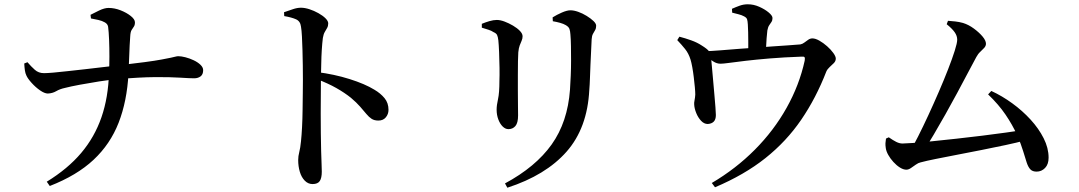

<svg xmlns="http://www.w3.org/2000/svg" viewBox="-20 -812 5030 895"><path d="M198 35Q296 -25 358.5 -99Q421 -173 453 -265.5Q485 -358 488 -473Q490 -507 490 -548Q490 -589 488.5 -626.5Q487 -664 484 -687Q482 -700 469 -707.5Q456 -715 438.5 -719Q421 -723 404 -726L402 -743Q417 -751 442 -763Q467 -775 486 -775Q514 -775 542 -764Q570 -753 589.5 -737.5Q609 -722 609 -708Q609 -695 604 -688Q599 -681 593.5 -672Q588 -663 587 -642Q584 -601 582.5 -554Q581 -507 579 -469Q572 -340 533 -240Q494 -140 416 -67Q338 6 212 55ZM203 -376Q188 -376 167 -390.5Q146 -405 127.5 -425.5Q109 -446 103 -460Q98 -470 96 -484Q94 -498 93 -516L108 -522Q125 -502 142.5 -486.5Q160 -471 185 -471Q199 -471 228.5 -473.5Q258 -476 297 -480.5Q336 -485 378 -489.5Q420 -494 459.5 -499Q499 -504 529 -507Q606 -516 655 -522.5Q704 -529 733 -534.5Q762 -540 776.5 -543Q791 -546 798 -548Q805 -550 811 -550Q825 -550 844.5 -545Q864 -540 883 -531Q902 -522 914.5 -510Q927 -498 927 -485Q927 -465 915 -456Q903 -447 885 -447Q865 -447 819 -450Q773 -453 701.5 -452.5Q630 -452 530 -443Q490 -440 442.5 -432.5Q395 -425 352 -417Q309 -409 282 -402Q259 -397 242 -387Q225 -377 203 -376Z M1437 46Q1416 46 1400.5 30Q1385 14 1377.5 -11.5Q1370 -37 1370 -66Q1370 -84 1375 -103Q1380 -122 1383 -153Q1386 -181 1388 -219.5Q1390 -258 1390.5 -299.5Q1391 -341 1391.5 -378.5Q1392 -416 1392 -441Q1392 -472 1391.5 -507.5Q1391 -543 1390 -577.5Q1389 -612 1387.5 -641.5Q1386 -671 1383 -688Q1380 -713 1360 -722Q1340 -731 1305 -737L1304 -755Q1325 -762 1345 -769Q1365 -776 1383 -776Q1401 -776 1422.5 -769Q1444 -762 1464.5 -750.5Q1485 -739 1497.5 -726.5Q1510 -714 1510 -703Q1510 -691 1505 -682Q1500 -673 1494 -663Q1488 -653 1485 -635Q1482 -611 1480 -580Q1478 -549 1477.5 -515Q1477 -481 1476 -449Q1476 -416 1475.5 -373.5Q1475 -331 1475 -283.5Q1475 -236 1475.5 -191Q1476 -146 1477 -108Q1478 -72 1479 -48Q1480 -24 1480 -12Q1480 18 1470.5 32Q1461 46 1437 46ZM1744 -250Q1725 -250 1712.5 -258Q1700 -266 1688 -280.5Q1676 -295 1659 -314.5Q1642 -334 1616 -356Q1586 -380 1548 -401.5Q1510 -423 1458 -443V-476Q1538 -466 1609.5 -443.5Q1681 -421 1725 -394Q1754 -377 1772.5 -354.5Q1791 -332 1791 -300Q1791 -280 1778.5 -265Q1766 -250 1744 -250Z M2334 43Q2477 -34 2551.5 -138.5Q2626 -243 2637 -394Q2639 -424 2640.5 -459.5Q2642 -495 2642 -530Q2642 -565 2641.5 -596.5Q2641 -628 2639 -651Q2638 -667 2634.5 -677Q2631 -687 2617 -695Q2607 -701 2591 -705.5Q2575 -710 2557 -713L2556 -731Q2575 -743 2599 -753.5Q2623 -764 2639 -764Q2655 -764 2675 -757Q2695 -750 2714.5 -738Q2734 -726 2746.5 -714Q2759 -702 2759 -692Q2759 -680 2754 -671.5Q2749 -663 2744 -654Q2739 -645 2738 -629Q2737 -607 2735.5 -576Q2734 -545 2732.5 -511.5Q2731 -478 2730 -447Q2729 -416 2727 -393Q2718 -215 2621 -105Q2524 5 2345 63ZM2350 -210Q2336 -210 2323.5 -222Q2311 -234 2303 -255Q2295 -276 2295 -301Q2295 -321 2301.5 -350Q2308 -379 2308 -435Q2309 -459 2308.5 -496Q2308 -533 2306.5 -569Q2305 -605 2303 -624Q2301 -641 2297 -649Q2293 -657 2281 -662Q2271 -669 2256.5 -673.5Q2242 -678 2226 -683V-701Q2243 -708 2261.5 -713.5Q2280 -719 2296 -719Q2312 -719 2332 -711.5Q2352 -704 2371.5 -692.5Q2391 -681 2403.5 -668Q2416 -655 2416 -643Q2416 -632 2411.5 -622Q2407 -612 2402.5 -600Q2398 -588 2396 -568Q2395 -555 2394.5 -527Q2394 -499 2394 -462.5Q2394 -426 2394 -389Q2394 -352 2394.5 -321.5Q2395 -291 2395 -274Q2395 -239 2382.5 -224.5Q2370 -210 2350 -210Z M3298 41Q3410 -25 3498.5 -114Q3587 -203 3646.5 -309Q3706 -415 3731 -529Q3733 -541 3730.5 -545Q3728 -549 3717 -548Q3633 -545 3567.5 -539.5Q3502 -534 3455.5 -528.5Q3409 -523 3380 -519Q3351 -515 3339 -515Q3321 -515 3305 -525.5Q3289 -536 3260 -556V-573Q3296 -574 3339.5 -577.5Q3383 -581 3427 -584.5Q3471 -588 3506 -590Q3540 -593 3578.5 -595.5Q3617 -598 3652 -600.5Q3687 -603 3711 -605Q3721 -607 3730 -614Q3739 -621 3748 -627Q3757 -633 3767 -633Q3781 -633 3799.5 -622.5Q3818 -612 3835.5 -596.5Q3853 -581 3864.5 -565Q3876 -549 3876 -539Q3876 -527 3867 -518Q3858 -509 3847.5 -499.5Q3837 -490 3832 -479Q3784 -355 3715 -254Q3646 -153 3548 -75Q3450 3 3313 61ZM3279 -234Q3262 -234 3248 -249Q3234 -264 3225.5 -285Q3217 -306 3216 -324Q3215 -332 3217.5 -344Q3220 -356 3221 -371Q3221 -384 3219 -405.5Q3217 -427 3214 -452Q3211 -477 3207 -499Q3203 -521 3199 -534Q3190 -563 3173.5 -583.5Q3157 -604 3137 -625L3147 -641Q3174 -634 3202 -624Q3230 -614 3251 -600Q3277 -584 3285.5 -572.5Q3294 -561 3295 -539Q3296 -529 3298.5 -501.5Q3301 -474 3304 -440Q3307 -406 3310 -372Q3313 -338 3315 -312Q3317 -286 3317 -276Q3317 -255 3307 -245Q3297 -235 3279 -234ZM3468 -554Q3468 -560 3468 -577Q3468 -594 3468 -616.5Q3468 -639 3467.5 -661Q3467 -683 3466 -698Q3465 -714 3462.5 -722Q3460 -730 3448 -736Q3437 -742 3422.5 -745.5Q3408 -749 3393 -753L3392 -771Q3410 -779 3428 -785.5Q3446 -792 3466 -792Q3493 -792 3519 -780.5Q3545 -769 3563 -754Q3581 -739 3581 -728Q3581 -717 3576 -709.5Q3571 -702 3565.5 -694Q3560 -686 3557 -670Q3555 -655 3553.5 -633.5Q3552 -612 3551 -591Q3550 -570 3550 -555Z M4220 -103Q4237 -131 4259.5 -175.5Q4282 -220 4307 -274Q4332 -328 4356 -383.5Q4380 -439 4399.5 -489Q4419 -539 4430.5 -575.5Q4442 -612 4442 -627Q4442 -645 4430 -662Q4418 -679 4393 -699L4399 -715Q4415 -714 4433 -712Q4451 -710 4469 -705Q4495 -697 4519.5 -679Q4544 -661 4560 -642Q4576 -623 4576 -608Q4576 -598 4568 -589Q4560 -580 4549.5 -570.5Q4539 -561 4531 -546Q4514 -515 4491 -471Q4468 -427 4441.5 -378Q4415 -329 4387 -279Q4359 -229 4332 -183.5Q4305 -138 4283 -103ZM4205 -21Q4191 -21 4175 -31Q4159 -41 4144.5 -57Q4130 -73 4120.5 -90Q4111 -107 4109 -122Q4107 -135 4107.5 -144.5Q4108 -154 4110 -166L4123 -172Q4143 -158 4158 -150.5Q4173 -143 4187 -143Q4198 -143 4235 -145.5Q4272 -148 4325 -153.5Q4378 -159 4438.5 -165.5Q4499 -172 4558.5 -179.5Q4618 -187 4669 -194Q4720 -201 4752 -207L4761 -158Q4720 -147 4666 -135.5Q4612 -124 4554 -112.5Q4496 -101 4441 -90.5Q4386 -80 4341.5 -71Q4297 -62 4271 -55Q4261 -53 4249 -44.5Q4237 -36 4226 -28.5Q4215 -21 4205 -21ZM4812 -12Q4793 -12 4783 -22.5Q4773 -33 4766 -54Q4759 -75 4749.5 -107Q4740 -139 4721 -183Q4699 -231 4667 -278Q4635 -325 4586 -372L4601 -388Q4651 -365 4698.5 -330.5Q4746 -296 4784 -254.5Q4822 -213 4845 -167.5Q4868 -122 4868 -77Q4868 -46 4851.5 -29Q4835 -12 4812 -12Z"/></svg>

Font: Noto Serif KR SemiBold
Style: Regular
Weight: 600
Designer: Ryoko NISHIZUKA 西塚涼子 (kana & ideographs); Frank Grießhammer (Latin, Greek & Cyrillic); Wenlong ZHANG 张文龙 (bopomofo); San
Foundry: Adobe
Version: Version 2.003-H1;hotconv 1.1.1;makeotfexe 2.6.0